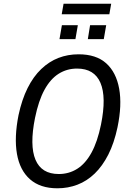

<svg xmlns="http://www.w3.org/2000/svg" viewBox="-20 -1007 699 1036"><path d="M290 9Q197 9 142 -39.5Q87 -88 71.5 -176.5Q56 -265 80 -386Q98 -470 129 -532Q160 -594 202.5 -634.5Q245 -675 295.5 -694.5Q346 -714 404 -714Q499 -714 553 -665.5Q607 -617 623 -528.5Q639 -440 614 -320Q596 -235 564.5 -173Q533 -111 491 -70.5Q449 -30 398 -10.5Q347 9 290 9ZM297 -68Q352 -68 396.5 -96Q441 -124 473.5 -183Q506 -242 525 -335Q555 -483 522 -560Q489 -637 396 -637Q341 -637 296.5 -609Q252 -581 220 -522.5Q188 -464 169 -371Q139 -222 171.5 -145Q204 -68 297 -68ZM313 -930 323 -987H580L570 -930ZM301 -796 314 -871H400L387 -796ZM454 -796 466 -871H553L540 -796Z"/></svg>

Font: Nunito Sans 10pt Condensed Medium
Style: Italic
Weight: 500
Width: 3
Italic angle: -9°
Designer: Vernon Adams
Foundry: Vernon Adams
Version: Version 3.101;gftools[0.9.27]